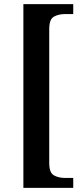

<svg xmlns="http://www.w3.org/2000/svg" viewBox="-20 -780 408 928"><path d="M93 128V-760H334V-712H294Q263 -712 240.5 -699.5Q218 -687 218 -640V8Q218 55 240.5 67.5Q263 80 294 80H334V128Z"/></svg>

Font: Noto Serif Thai SemiCondensed SemiBold
Style: Regular
Weight: 600
Width: 4
Designer: Monotype Design Team
Foundry: Monotype Imaging Inc.
Version: Version 2.002; ttfautohint (v1.8.4.7-5d5b)